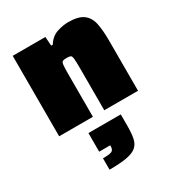

<svg xmlns="http://www.w3.org/2000/svg" viewBox="-192 -638 971 1054"><g transform="rotate(-30 294.0 -110.5)"><path d="M44 0V-510H251L255 -453H265Q291 -494 329.5 -506Q368 -518 399 -518Q464 -518 495 -494.5Q526 -471 535 -427Q544 -383 544 -319V0H330V-269Q330 -310 328 -327.5Q326 -345 319 -348.5Q312 -352 295 -352Q277 -352 269.5 -348.5Q262 -345 260 -327.5Q258 -310 258 -269V0ZM192 297V225Q239 225 250.5 217Q262 209 262 189V183H192V65H397V140Q397 186 390.5 216.5Q384 247 363.5 264.5Q343 282 302 289.5Q261 297 192 297Z"/></g></svg>

Font: Saira Black
Style: Regular
Weight: 900
Designer: Hector Gatti with collaboration of the Omnibus-Type team
Foundry: Omnibus-Type
Version: Version 1.100; ttfautohint (v1.8.3)